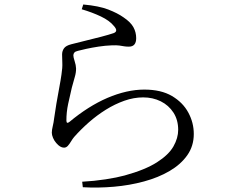

<svg xmlns="http://www.w3.org/2000/svg" viewBox="-20 -796 1040 859"><path d="M345.7 -754.5 352.5 -775.9Q422.3 -769.6 464.1 -753.5Q505.8 -737.4 532.3 -718.6Q564.7 -696.8 577 -674.1Q589.3 -651.4 589.3 -625.2Q589.3 -606.4 581.1 -596.8Q573 -587.3 556.6 -587.3Q543.9 -587.3 535 -588.9Q526.1 -590.5 513.9 -592.3Q501.8 -594 479.5 -593.1Q451.4 -592.1 421.1 -587.5Q390.7 -582.8 366.3 -577.5Q341.8 -572.2 328.8 -568.6Q317.2 -566 312.7 -560.8Q308.2 -555.6 308.2 -548.2Q308.2 -539.9 314 -522.3Q319.8 -504.7 320.3 -490Q320.7 -471.7 314.4 -450.8Q308.1 -429.8 301.3 -403.7Q293.2 -369.6 285 -331.6Q276.9 -293.7 277.1 -256.6Q277.3 -240 290.9 -250.8Q332.6 -285.6 375.2 -312.6Q417.9 -339.6 460.6 -358Q503.3 -376.3 545 -385.8Q586.6 -395.2 625.4 -395.2Q700.5 -395.2 749.3 -366.5Q798.1 -337.7 822.5 -292.4Q847 -247.2 847 -196.7Q847 -142.8 817.9 -101.5Q788.9 -60.3 738.7 -30.9Q688.5 -1.6 624.3 15.8Q560.1 33.3 489.7 39.4Q419.3 45.6 350.5 41.6L347.7 17Q401.1 14.2 452.3 6.3Q503.6 -1.6 537.6 -10.9Q630.1 -36.4 682.4 -70Q734.7 -103.5 756 -141Q777.2 -178.4 777.2 -215.1Q777.2 -259.5 756 -292.3Q734.8 -325 699.3 -342.7Q663.7 -360.3 620.7 -360.3Q578.7 -360.3 536.3 -345.3Q493.9 -330.3 453.6 -305.2Q413.4 -280.1 377.4 -248.5Q341.5 -216.8 311.9 -183.4Q304.8 -175 298 -163.6Q291.3 -152.2 283.8 -143.8Q276.3 -135.4 266.4 -135.4Q249 -135.4 231.5 -156.3Q222.7 -166.2 217.2 -179.2Q211.8 -192.3 211.8 -202.2Q211.8 -214.3 215.9 -231Q220 -247.7 222.1 -265.9Q226.1 -296.2 232.3 -332.3Q238.4 -368.4 245 -403.1Q251.6 -437.9 255 -462.5Q259.9 -493.7 258.8 -514.8Q257.8 -535.8 257.8 -552.1Q257.8 -567.8 266.3 -579.8Q274.8 -591.9 298.9 -598Q325.2 -605 361.5 -613.7Q397.9 -622.4 433.2 -631.7Q468.6 -641 488.3 -647.8Q511 -656.3 489.4 -679.9Q470.4 -703.7 431.4 -722.3Q392.5 -740.8 345.7 -754.5Z"/></svg>

Font: Noto Serif JP
Style: Regular
Weight: 200
Designer: Ryoko NISHIZUKA 西塚涼子 (kana & ideographs); Frank Grießhammer (Latin, Greek & Cyrillic); Wenlong ZHANG 张文龙 (bopomofo); San
Foundry: Adobe
Version: Version 2.001;hotconv 1.1.0;makeotfexe 2.6.0